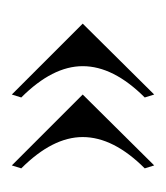

<svg xmlns="http://www.w3.org/2000/svg" viewBox="2 -437 281 325"><g transform="rotate(90 142.5 -274.5)"><path d="M260 -154 140 -274 260 -395 265 -379Q212 -326 212 -274Q212 -223 265 -170ZM145 -379Q92 -326 92 -274Q92 -223 145 -170L140 -154L20 -274L140 -395Z"/></g></svg>

Font: kawoszeh
Style: Medium
Weight: 500
Version: Version 000.030